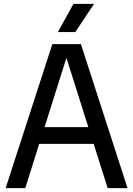

<svg xmlns="http://www.w3.org/2000/svg" viewBox="-20 -967 685 987"><path d="M9 0 249 -740H396L635.5 0H533.5L461.5 -227.5H181.5L110 0ZM209 -313.5H434L321.5 -669.5ZM277.5 -802 357.5 -947H463.5L367 -802Z"/></svg>

Font: Encode Sans SemiCondensed SemiCondensed Medium
Style: Regular
Weight: 500
Width: 4
Designer: Multiple Designers
Foundry: Impallari Type
Version: Version 3.000; ttfautohint (v1.8.3) -l 8 -r 50 -G 200 -x 14 